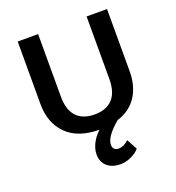

<svg xmlns="http://www.w3.org/2000/svg" viewBox="-163 -810 1103 1202"><g transform="rotate(-20 388.0 -209.0)"><path d="M686 -680V-265Q686 -167 641.5 -99Q597 -31 511 -4Q418 74 418 128Q418 147 428.5 156.5Q439 166 458 166Q490 166 524 135L562 205Q543 228 507.5 245Q472 262 434 262Q379 262 346 233Q313 204 313 153Q313 119 331 82.5Q349 46 383 14Q241 13 166 -62Q91 -137 91 -263V-680H227V-264Q227 -175 268.5 -130.5Q310 -86 389 -86Q467 -86 508.5 -130.5Q550 -175 550 -264V-680Z"/></g></svg>

Font: MartelSansBold
Style: Bold
Weight: 700
Designer: Dan Reynolds and Mathieu Réguer
Foundry: Dan Reynolds and Mathieu Réguer
Version: Version 1.002; ttfautohint (v1.1) -l 5 -r 5 -G 72 -x 0 -D la